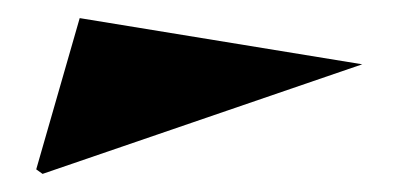

<svg xmlns="http://www.w3.org/2000/svg" viewBox="-20 -763 440 212"><path d="M27 -571 20 -576 68 -743 380 -692Z"/></svg>

Font: Kalnia SemiExpanded
Style: Bold
Weight: 700
Width: 6
Designer: Frida Medrano
Foundry: Frida Medrano
Version: Version 1.105